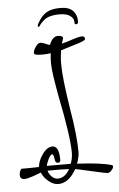

<svg xmlns="http://www.w3.org/2000/svg" viewBox="-57 -754 566 916"><g transform="rotate(-5 226.0 -296.0)"><path d="M267 -714Q308 -714 327 -694.5Q346 -675 346 -643Q346 -630 336 -630Q330 -630 329 -634.5Q328 -639 328 -646Q327 -660 310.5 -672Q294 -684 260 -684Q231 -684 209.5 -677Q188 -670 168 -646Q166 -642 162 -637.5Q158 -633 156 -633Q152 -633 153 -639Q153 -645 157 -650Q175 -684 199.5 -699Q224 -714 267 -714ZM185 122Q161 122 139 103Q117 86 106 60Q101 62 92 65.5Q83 69 69 74Q56 78 45.5 81Q35 84 27 84Q5 84 5 62Q5 54 9 45Q12 34 18 34Q34 34 54.5 34Q75 34 100 33Q102 4 123 -26Q146 -59 172 -59Q204 -59 204 8Q204 21 191 21Q179 21 177 0Q174 -22 168 -22Q160 -22 149 -1Q138 23 138 31H252Q262 5 262 -22Q262 -60 252 -129Q242 -198 222 -296Q212 -351 206 -391Q200 -431 200 -456Q200 -479 203 -503Q185 -500 167 -500Q131 -500 126 -505Q123 -507 123 -511Q123 -524 135 -540Q146 -557 158 -557Q164 -557 180 -551Q196 -543 203 -543Q218 -582 243 -582Q268 -582 268 -569Q268 -569 260 -544Q272 -546 311 -559Q329 -565 341 -567.5Q353 -570 359 -570Q372 -570 372 -556Q372 -548 324 -534Q312 -530 294 -525Q276 -520 253 -512Q251 -497 249.5 -481Q248 -465 248 -448Q248 -412 254 -359Q260 -306 271 -235Q283 -165 288.5 -112Q294 -59 294 -23Q294 1 282 33Q397 39 446 54Q452 55 452 61Q452 70 442 80Q433 90 424 90H422Q416 90 350 75Q276 58 271 58Q235 122 185 122ZM268 -569Q268 -569 268 -569ZM185 96Q219 96 242 55H228Q221 55 215.5 54.5Q210 54 205 54H139Q142 69 156 83Q169 96 185 96Z"/></g></svg>

Font: Ole
Style: Regular
Weight: 400
Designer: Robert E. Leuschke
Foundry: Robert E. Leuschke
Version: Version 1.010; ttfautohint (v1.8.3)